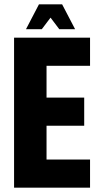

<svg xmlns="http://www.w3.org/2000/svg" viewBox="-20 -867 461 887"><path d="M45 -693H396V-563H195V-416H369V-286H195V-130H396V0H45ZM167 -847H267L327 -732H254ZM160 -847H260L173 -732H100Z"/></svg>

Font: Khand Variable Light
Style: Regular
Weight: 300
Designer: Satya Rajpurohit
Foundry: Indian Type Foundry
Version: Version 3.000